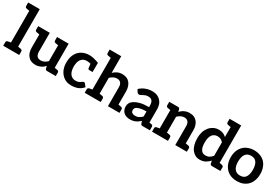

<svg xmlns="http://www.w3.org/2000/svg" viewBox="73 -1796 4157 2857"><g transform="rotate(30 2151.5 -367.5)"><path d="M269 -90C268 -90 266 -90 263 -91C260 -92 255 -93 248 -94C241 -95 230 -97 218 -99V-743H95H19V-684C19 -667 27 -657 44 -653C45 -653 47 -652 50 -652C53 -652 58 -650 65 -649C72 -648 83 -646 95 -644V-99C83 -97 72 -95 65 -94C58 -93 53 -92 50 -91C47 -90 45 -90 44 -90C27 -86 19 -76 19 -59V0H95H218H294V-59C294 -76 286 -86 269 -90Z M897 -90C889 -91 890 -91 847 -99V-513H723H648V-454C648 -437 656 -427 673 -423C681 -422 681 -421 723 -414V-142C706 -125 689 -112 670 -103C651 -94 631 -89 610 -89C581 -89 559 -97 545 -114C531 -131 523 -156 523 -187V-513H400H324V-454C324 -437 332 -427 349 -423C357 -422 357 -422 400 -414V-187C400 -158 404 -132 411 -108C419 -84 429 -64 444 -47C459 -30 477 -15 498 -6C520 3 545 8 573 8C590 8 605 6 620 3C635 -1 649 -6 662 -12C675 -18 687 -25 698 -34C709 -43 720 -53 731 -64L740 -23C745 -8 755 0 771 0H847H922V-59C922 -76 914 -86 897 -90Z M1353 -122C1348 -130 1340 -133 1330 -133C1322 -133 1316 -131 1310 -126C1304 -121 1296 -116 1288 -110C1280 -104 1269 -99 1257 -94C1245 -89 1229 -87 1209 -87C1189 -87 1172 -91 1156 -98C1140 -106 1127 -117 1116 -131C1105 -146 1097 -164 1091 -185C1085 -206 1082 -231 1082 -258C1082 -284 1085 -307 1090 -328C1095 -349 1104 -367 1115 -382C1126 -397 1139 -407 1155 -415C1171 -423 1190 -427 1212 -427C1229 -427 1252 -424 1278 -417C1282 -377 1285 -353 1286 -345C1289 -333 1296 -326 1309 -326H1350H1362H1366L1367 -484C1301 -509 1247 -521 1205 -521C1165 -521 1129 -514 1098 -501C1067 -488 1041 -470 1020 -446C999 -422 983 -394 972 -362C961 -330 956 -296 956 -258C956 -216 962 -178 974 -145C986 -112 1003 -85 1024 -62C1045 -39 1069 -22 1097 -10C1125 2 1154 7 1186 7C1204 7 1223 6 1241 3C1259 0 1277 -4 1294 -10C1311 -17 1328 -25 1344 -36C1360 -47 1374 -61 1388 -77Z M1992 -90C1991 -90 1989 -90 1986 -91C1983 -92 1978 -93 1971 -94C1964 -95 1954 -97 1942 -99V-327C1942 -356 1937 -381 1930 -405C1922 -429 1911 -450 1897 -467C1882 -484 1865 -498 1843 -507C1821 -516 1797 -521 1769 -521C1737 -521 1708 -515 1684 -503C1660 -491 1638 -476 1618 -457V-743H1495H1419V-684C1419 -667 1427 -657 1444 -653C1445 -653 1447 -652 1450 -652C1453 -652 1458 -650 1465 -649C1472 -648 1483 -646 1495 -644V-99C1483 -97 1472 -95 1465 -94C1458 -93 1453 -91 1450 -91C1447 -91 1445 -90 1444 -90C1427 -86 1419 -76 1419 -59V0H1495H1618H1694V-59C1694 -76 1686 -86 1669 -90C1668 -90 1666 -90 1663 -91C1660 -91 1655 -93 1648 -94C1641 -95 1630 -97 1618 -99V-371C1635 -388 1652 -400 1671 -410C1690 -420 1710 -425 1731 -425C1760 -425 1782 -416 1796 -399C1811 -382 1818 -357 1818 -326V0H1942H2017V-59C2017 -76 2009 -86 1992 -90Z M2513 -91C2512 -91 2508 -92 2502 -93C2496 -94 2486 -96 2475 -98V-325C2475 -354 2471 -381 2463 -405C2455 -429 2441 -450 2425 -468C2409 -485 2389 -499 2366 -509C2342 -519 2315 -524 2285 -524C2202 -524 2131 -496 2072 -442L2095 -403C2099 -397 2103 -391 2109 -387C2115 -383 2123 -381 2131 -381C2141 -381 2150 -383 2158 -388C2166 -393 2175 -397 2185 -403C2195 -409 2207 -414 2220 -419C2233 -424 2250 -426 2270 -426C2298 -426 2319 -418 2333 -401C2347 -384 2355 -359 2355 -324V-294C2297 -294 2247 -289 2208 -279C2169 -269 2138 -256 2114 -241C2090 -226 2073 -209 2063 -190C2053 -171 2048 -151 2048 -132C2048 -109 2052 -89 2059 -72C2066 -55 2077 -40 2090 -28C2103 -16 2119 -8 2137 -2C2155 4 2175 7 2197 7C2215 7 2232 5 2247 2C2262 -1 2276 -5 2289 -11C2302 -17 2316 -24 2328 -33C2341 -42 2353 -52 2366 -64L2377 -28C2380 -17 2385 -9 2392 -6C2399 -2 2408 -1 2420 -1H2462H2475H2538V-60C2538 -77 2530 -87 2513 -91ZM2355 -133C2346 -124 2337 -116 2328 -109C2319 -102 2310 -97 2301 -92C2292 -87 2281 -83 2270 -81C2259 -79 2248 -78 2235 -78C2214 -78 2198 -83 2185 -92C2172 -101 2166 -117 2166 -139C2166 -150 2169 -161 2175 -170C2181 -179 2191 -187 2206 -194C2221 -201 2241 -207 2265 -212C2289 -217 2319 -219 2355 -219Z M3149 -90C3148 -90 3146 -91 3143 -91C3140 -91 3135 -93 3128 -94C3121 -95 3110 -97 3098 -99V-326C3098 -355 3095 -381 3087 -405C3079 -429 3068 -450 3054 -467C3039 -484 3022 -498 3000 -507C2978 -517 2953 -521 2925 -521C2908 -521 2892 -519 2877 -516C2862 -513 2849 -507 2836 -501C2823 -495 2810 -488 2799 -479C2787 -470 2777 -461 2767 -450L2758 -490C2753 -505 2743 -513 2727 -513H2651H2576V-454C2576 -437 2584 -427 2601 -423C2602 -423 2604 -423 2607 -422C2610 -422 2615 -420 2622 -419C2629 -418 2639 -416 2651 -414V-99C2639 -97 2629 -95 2622 -94C2615 -93 2610 -92 2607 -91C2604 -91 2602 -90 2601 -90C2584 -86 2576 -76 2576 -59V0H2651H2775H2850V-59C2850 -76 2842 -86 2825 -90C2824 -90 2822 -90 2819 -91C2816 -92 2811 -93 2804 -94C2797 -95 2787 -97 2775 -99V-371C2792 -388 2809 -400 2828 -410C2847 -420 2867 -425 2888 -425C2917 -425 2939 -416 2953 -399C2967 -382 2975 -357 2975 -326V0H3098H3174V-59C3174 -76 3166 -86 3149 -90Z M3749 -61C3749 -78 3741 -88 3724 -92C3722 -92 3720 -93 3718 -93C3716 -93 3711 -95 3705 -96C3699 -97 3690 -98 3679 -100V-743H3555H3480V-684C3480 -667 3488 -657 3505 -653C3506 -653 3508 -652 3511 -652C3514 -652 3519 -650 3526 -649C3533 -648 3542 -646 3555 -644V-473C3539 -489 3521 -500 3501 -509C3481 -518 3456 -523 3427 -523C3393 -523 3363 -516 3336 -502C3309 -488 3286 -470 3267 -446C3248 -422 3232 -394 3222 -361C3212 -328 3207 -293 3207 -255C3207 -213 3212 -176 3221 -143C3230 -111 3243 -83 3260 -61C3277 -39 3297 -22 3320 -10C3343 2 3368 7 3396 7C3432 7 3464 0 3491 -15C3518 -30 3541 -48 3562 -72L3572 -25C3574 -17 3577 -12 3583 -8C3589 -4 3595 -2 3603 -2H3679H3749ZM3556 -152C3540 -132 3523 -117 3505 -106C3487 -95 3465 -90 3439 -90C3423 -90 3408 -93 3395 -99C3382 -105 3372 -115 3363 -128C3354 -141 3347 -157 3342 -178C3337 -199 3335 -225 3335 -255C3335 -285 3337 -310 3343 -332C3349 -354 3357 -372 3367 -386C3378 -400 3391 -411 3406 -418C3421 -425 3437 -429 3456 -429C3475 -429 3493 -425 3510 -418C3526 -411 3542 -399 3556 -382Z M4035 -521C3997 -521 3961 -514 3930 -502C3899 -490 3872 -473 3850 -450C3828 -427 3810 -400 3798 -367C3786 -334 3780 -298 3780 -258C3780 -217 3786 -181 3798 -148C3810 -115 3828 -87 3850 -64C3872 -41 3899 -23 3930 -11C3961 1 3997 7 4035 7C4073 7 4108 1 4139 -11C4170 -23 4197 -41 4219 -64C4241 -87 4257 -115 4269 -148C4281 -181 4287 -217 4287 -258C4287 -298 4281 -334 4269 -367C4257 -400 4241 -427 4219 -450C4197 -473 4170 -490 4139 -502C4108 -514 4073 -521 4035 -521ZM4035 -88C3992 -88 3960 -102 3939 -131C3918 -160 3907 -201 3907 -256C3907 -311 3918 -354 3939 -383C3960 -412 3992 -427 4035 -427C4078 -427 4109 -412 4129 -383C4149 -354 4160 -312 4160 -257C4160 -202 4149 -160 4129 -131C4109 -102 4078 -88 4035 -88Z"/></g></svg>

Font: SVN-Aleo
Style: Bold
Weight: 700
Designer: Alessio Laiso
Version: Version 1.2.2